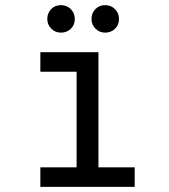

<svg xmlns="http://www.w3.org/2000/svg" viewBox="-20 -727 656 747"><path d="M504 -76V0H137V-76H278V-448H137V-524H363V-76ZM164 -653Q164 -676 179 -691.5Q194 -707 217 -707Q240 -707 255.5 -691.5Q271 -676 271 -653Q271 -630 255.5 -615Q240 -600 217 -600Q195 -600 179.5 -615.5Q164 -631 164 -653ZM336 -653Q336 -676 351 -691.5Q366 -707 389 -707Q412 -707 427.5 -691.5Q443 -676 443 -653Q443 -630 427.5 -615Q412 -600 389 -600Q367 -600 351.5 -615.5Q336 -631 336 -653Z"/></svg>

Font: Overpass Mono
Style: Regular
Weight: 400
Monospace: yes
Designer: Delve Withrington, Dave Bailey
Foundry: Delve Fonts
Version: Version 1.000;DELV;Overpass